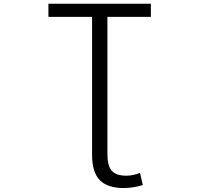

<svg xmlns="http://www.w3.org/2000/svg" viewBox="-20 -750 1040 1001"><path d="M460 -662.1H232.4V-730.5H766.6V-662.1H540V52.7Q540 114.3 562.5 140.1Q585 166 638.7 166Q672.9 166 710 151.4L724.6 214.8Q676.8 229.5 627 230.5Q541 230.5 500.5 189.5Q460 148.4 460 56.6Z"/></svg>

Font: GenEi Gothic M SemiLight
Style: Regular
Weight: 350
Designer: o_tamon (Modified); [Source Han Sans]
Ryoko NISHIZUKA  (kana & ideographs); Paul D. Hunt (Latin, Greek & Cyrillic); Wenl
Version: Version 1.1a;Original Version 1.004